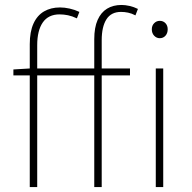

<svg xmlns="http://www.w3.org/2000/svg" viewBox="-20 -754 774 774"><path d="M100 0V-576Q100 -626 115 -659Q130 -692 157.5 -708Q185 -724 222 -724Q240 -724 260.5 -719.5Q281 -715 300 -706L290 -680Q271 -689 254 -692.5Q237 -696 220 -696Q175 -696 152.5 -663.5Q130 -631 130 -572V0ZM360 0V-596Q360 -643 373.5 -673.5Q387 -704 411.5 -719Q436 -734 470 -734Q485 -734 502.5 -730Q520 -726 536 -718L526 -692Q511 -700 496.5 -703Q482 -706 468 -706Q428 -706 409 -676Q390 -646 390 -592V0ZM34 -450V-474L100 -478H504V-450ZM608 0V-478H638V0ZM624 -600Q611 -600 601.5 -610Q592 -620 592 -636Q592 -651 601.5 -660.5Q611 -670 624 -670Q638 -670 647 -660.5Q656 -651 656 -636Q656 -620 647 -610Q638 -600 624 -600Z"/></svg>

Font: Source Sans Variable
Style: Regular
Weight: 200
Designer: Paul D. Hunt
Foundry: Adobe Systems Incorporated
Version: Version 3.006;hotconv 1.0.111;makeotfexe 2.5.65597